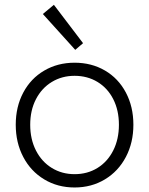

<svg xmlns="http://www.w3.org/2000/svg" viewBox="-20 -789 634 816"><path d="M46.9 -258.8Q46.9 -335.4 78.9 -395.5Q110.8 -455.6 168 -489Q225.1 -522.5 296.9 -522.5Q369.1 -522.5 426 -489.3Q482.9 -456.1 514.9 -395.8Q546.9 -335.4 546.9 -258.8Q546.9 -182.6 514.9 -121.8Q482.9 -61 425.8 -26.6Q368.7 7.8 296.9 7.8Q225.1 7.8 168 -26.6Q110.8 -61 78.9 -121.8Q46.9 -182.6 46.9 -258.8ZM485.4 -258.8Q485.4 -320.3 461.4 -367.4Q437.5 -414.6 394.5 -440.7Q351.6 -466.8 296.9 -466.8Q243.2 -466.8 200.2 -440.7Q157.2 -414.6 132.8 -367.4Q108.4 -320.3 108.4 -258.8Q108.4 -197.3 132.8 -149.4Q157.2 -101.6 200.2 -75.2Q243.2 -48.8 296.9 -48.8Q351.6 -48.8 394.3 -75.2Q437 -101.6 461.2 -149.4Q485.4 -197.3 485.4 -258.8ZM162.1 -729.5 209 -768.6 333 -605.5 299.8 -577.1Z"/></svg>

Font: Reddit Sans Fudge Light
Style: Regular
Weight: 300
Designer: Stephen Hutchings
Foundry: Reddit
Version: Version 1.013